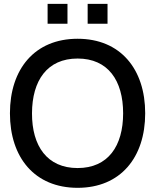

<svg xmlns="http://www.w3.org/2000/svg" viewBox="-20 -930 780 966"><path d="M421 -810.5H521V-910.5H421ZM219.5 -810.5H319.5V-910.5H219.5ZM370.5 15C586 15 710.5 -137.5 710.5 -360C710.5 -582.5 586 -735 370.5 -735C154.5 -735 30 -582.5 30 -360C30 -137.5 154.5 15 370.5 15ZM370.5 -84.5C217.5 -84.5 140.5 -195 141 -360C141.5 -525 217.5 -635.5 370.5 -635.5C523.5 -635.5 599.5 -525 599.5 -360C599.5 -195 523.5 -84.5 370.5 -84.5Z"/></svg>

Font: Vela Sans SemBd
Style: Regular
Weight: 600
Designer: Principal design: Mikhail Sharanda - project Manrope.
Design modification: Ravid Balaliev
Foundry: Mikhail Sharanda
Version: Version 1.001